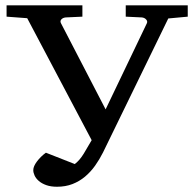

<svg xmlns="http://www.w3.org/2000/svg" viewBox="-20 -691 736 727"><path d="M617.2 -621.1 370.1 -113.8Q356.9 -87.4 340.1 -63.7Q323.2 -40 302 -22.2Q280.8 -4.4 254.4 5.9Q228 16.1 195.8 16.1Q172.4 16.1 155.3 10Q138.2 3.9 127.2 -5.6Q116.2 -15.1 111.1 -26.1Q106 -37.1 106 -46.9Q106 -54.2 109.6 -62.5Q113.3 -70.8 119.9 -79.6Q126.5 -88.4 135 -96.9Q143.6 -105.5 153.8 -112.8L263.2 -69.8Q281.7 -84 296.9 -108.9Q312 -133.8 327.1 -160.2L83 -622.1L4.9 -627.9V-670.9H292V-627.9L229 -625Q218.3 -624 212.4 -617.7Q206.5 -611.3 210.9 -603L379.9 -276.9L536.1 -603Q539.6 -610.4 533.4 -617.2Q527.3 -624 517.1 -625L456.1 -627.9V-670.9H690.9V-627.9Z"/></svg>

Font: Charis SIL
Style: Regular
Weight: 400
Foundry: SIL International
Version: Version 4.112